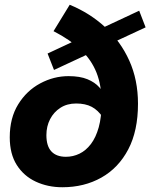

<svg xmlns="http://www.w3.org/2000/svg" viewBox="-20 -775 640 807"><path d="M242 12Q181 12 130.5 -11.5Q80 -35 50.5 -81.5Q21 -128 21 -198Q21 -279 56.5 -336.5Q92 -394 149 -424.5Q206 -455 268 -455Q316 -455 347.5 -442Q379 -429 397.5 -408Q416 -387 424 -363L412 -282Q392 -312 365.5 -326Q339 -340 300 -340Q262 -340 234 -322Q206 -304 190.5 -274Q175 -244 175 -207Q175 -161 196 -138.5Q217 -116 257 -116Q287 -116 314 -129Q341 -142 362 -169.5Q383 -197 395 -240Q407 -283 407 -344Q407 -416 385.5 -470Q364 -524 319.5 -566Q275 -608 205 -644L273 -755Q358 -720 422.5 -660.5Q487 -601 523.5 -520Q560 -439 560 -339Q560 -225 519 -147Q478 -69 406 -28.5Q334 12 242 12ZM207 -481 180 -550 565 -730 592 -660Z"/></svg>

Font: Source Code Pro ExtraLight Black
Style: Italic
Weight: 900
Italic angle: -11°
Monospace: yes
Version: Version 1.016;hotconv 1.0.116;makeotfexe 2.5.65601